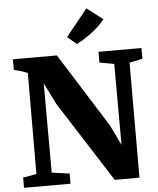

<svg xmlns="http://www.w3.org/2000/svg" viewBox="-64 -1052 912 1106"><g transform="rotate(-5 392.5 -499.0)"><path d="M29.5 0V-59L107.5 -72.5L109 -657Q97 -662 83.8 -666.8Q70.5 -671.5 56.8 -675.2Q43 -679 30 -681V-743H284.5L554 -314.5L610.5 -197.5L609.5 -665L525 -681V-743H773.5V-681L698 -665L697 0H554L257.5 -464L195 -589L196 -73L298.5 -59V0ZM405.5 -798.5 352 -843 477.5 -998.5 569.5 -927.5Q554 -907 534 -888.2Q514 -869.5 492 -853Q470 -836.5 448.2 -822.8Q426.5 -809 406 -798.5Z"/></g></svg>

Font: Merriweather 36pt Black
Style: Regular
Weight: 900
Version: Version 2.100